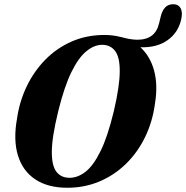

<svg xmlns="http://www.w3.org/2000/svg" viewBox="-20 -876 878 906"><path d="M472.5 -711Q513.5 -711 549 -701.5V-702Q573.5 -695 591 -692Q608.5 -689 625.5 -688.5Q712.5 -687.5 730.5 -765.5L739 -800Q745.5 -826.5 760.2 -841.8Q775 -857 801 -856Q823 -855 832.8 -836.2Q842.5 -817.5 835 -784.5Q821 -721.5 770.2 -686Q719.5 -650.5 642.5 -653Q688.5 -611 707 -543.5Q725.5 -476 711.5 -388.5Q700 -301.5 664.5 -228.8Q629 -156 574 -102.5Q519 -49 448.8 -19.5Q378.5 10 297.5 10Q206.5 10 147 -29.2Q87.5 -68.5 64.8 -142Q42 -215.5 60.5 -317.5Q72 -397.5 106.2 -468.8Q140.5 -540 194 -594.5Q247.5 -649 318 -680Q388.5 -711 472.5 -711ZM308.5 -37Q346.5 -37 383.2 -65.2Q420 -93.5 454 -162Q488 -230.5 517 -351Q531.5 -412.5 538.2 -459.2Q545 -506 545 -540Q545.5 -605.5 523.5 -635Q501.5 -664.5 462 -664.5Q424.5 -664.5 387.5 -634.2Q350.5 -604 317 -535.8Q283.5 -467.5 255.5 -354Q239.5 -289 232 -240.8Q224.5 -192.5 224.5 -158Q224.5 -93.5 246.5 -65.2Q268.5 -37 308.5 -37Z"/></svg>

Font: Fraunces 144pt S050
Style: Bold Italic
Weight: 700
Italic angle: -16°
Version: Version 1.000; ttfautohint (v1.8.3)